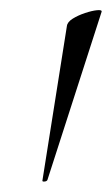

<svg xmlns="http://www.w3.org/2000/svg" viewBox="-20 -660 219 376"><path d="M63 -306 111 -609Q112 -617 122.5 -623.5Q133 -630 146.5 -634.5Q160 -639 170 -640Q180 -641 179 -637L73 -308Q72 -305 67.5 -304.5Q63 -304 63 -306Z"/></svg>

Font: Cormorant Light Light
Style: Italic
Weight: 300
Italic angle: -10°
Version: Version 4.000